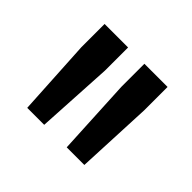

<svg xmlns="http://www.w3.org/2000/svg" viewBox="-77 -772 416 416"><g transform="rotate(45 130.5 -564.5)"><path d="M44 -441 34 -617V-688H106V-617L96 -441ZM165 -441 156 -617V-688H227V-617L219 -441Z"/></g></svg>

Font: Saira Ultra Condensed Medium
Style: Regular
Weight: 500
Width: 1
Designer: Hector Gatti with collaboration of the Omnibus-Type team
Foundry: Omnibus-Type
Version: Version 1.001; ttfautohint (v1.8)